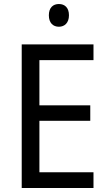

<svg xmlns="http://www.w3.org/2000/svg" viewBox="-20 -935 540 955"><path d="M273 -915C244 -915 223 -897 223 -859C223 -821 244 -802 273 -802C301 -802 323 -821 323 -859C323 -897 302 -915 273 -915ZM445 0V-78H176V-334H429V-411H176V-636H445V-714H88V0Z"/></svg>

Font: Noto Sans Gujarati UI SemiCondensed
Style: Regular
Weight: 400
Width: 4
Designer: Jelle Bosma - Monotype Design Team, Universal Thirst
Foundry: Monotype Imaging Inc.
Version: Version 2.106